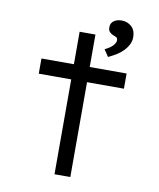

<svg xmlns="http://www.w3.org/2000/svg" viewBox="-85 -829 745 897"><g transform="rotate(10 287.5 -381.0)"><path d="M235 0V-676H310V0ZM81 -450V-522H485V-450ZM386 -583 364 -616Q379 -623 390 -631Q401 -639 407.5 -648.5Q414 -658 414 -666Q414 -677 408 -680.5Q402 -684 393 -687Q383 -691 375.5 -698.5Q368 -706 368 -721Q368 -741 383 -751.5Q398 -762 420 -762Q447 -762 466.5 -744.5Q486 -727 486 -694Q486 -675 477 -658Q468 -641 454 -627Q440 -613 422.5 -602.5Q405 -592 386 -583Z"/></g></svg>

Font: Lexend Giga Light
Style: Regular
Weight: 300
Version: Version 1.007